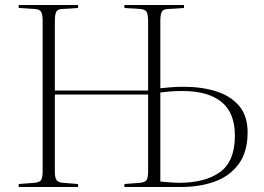

<svg xmlns="http://www.w3.org/2000/svg" viewBox="-20 -750 1058 770"><path d="M55 0V-12L120 -17Q139 -19 145 -28.5Q151 -38 151 -63V-666Q151 -692 145 -702.5Q139 -713 119 -714L55 -718V-730H293V-718L229 -714Q211 -713 205.5 -702.5Q200 -692 200 -665V-387H574V-666Q574 -693 567.5 -703Q561 -713 541 -714L479 -718V-730H718V-718L654 -714Q635 -713 629 -703Q623 -693 623 -665V-396Q642 -398 665 -400Q688 -402 717 -402Q788 -402 846 -384Q904 -366 938.5 -326Q973 -286 973 -219Q973 -141 937.5 -92.5Q902 -44 841.5 -22Q781 0 704 0H479V-12L543 -17Q562 -19 568 -28.5Q574 -38 574 -63V-371H200V-62Q200 -39 206 -29Q212 -19 231 -17L293 -12V0ZM623 -22Q633 -21 655.5 -19Q678 -17 700 -17Q803 -17 862.5 -60Q922 -103 922 -206Q922 -298 868 -341.5Q814 -385 712 -385Q681 -385 660.5 -383Q640 -381 623 -379Z"/></svg>

Font: Literata 72pt ExtraLight
Style: Regular
Weight: 200
Designer: Latin by Veronika Burian and Jose Scaglione. Greek by Irene Vlachou. Cyrillic by Vera Evstafieva.
Foundry: TypeTogether
Version: Version 3.002